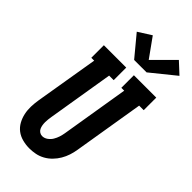

<svg xmlns="http://www.w3.org/2000/svg" viewBox="-302 -1057 1135 1135"><g transform="rotate(45 265.0 -489.5)"><path d="M205 8Q176 8 147.5 0.5Q119 -7 97.5 -23.5Q76 -40 62.5 -64.5Q49 -89 43 -117Q37 -145 38 -174.5Q39 -204 44 -234L110 -630H86V-735H273V-630H235L167 -217Q165 -204 163.5 -192Q162 -180 162 -167.5Q162 -155 164 -143Q166 -131 171 -120.5Q176 -110 186 -103.5Q196 -97 208 -97Q226 -97 242 -108.5Q258 -120 267.5 -136Q277 -152 282.5 -169Q288 -186 291 -204L361 -630H337V-735H524V-630H486L413 -187Q409 -162 401 -137.5Q393 -113 379.5 -90Q366 -67 347 -47.5Q328 -28 304.5 -15Q281 -2 255.5 3Q230 8 205 8ZM274 -800 167 -929 249 -981 335 -861 461 -987 530 -923 378 -800Z"/></g></svg>

Font: Iosevka Slab Extrabold Oblique
Style: Regular
Weight: 800
Italic angle: -9°
Monospace: yes
Designer: Belleve Invis
Foundry: Belleve Invis
Version: Version 11.1.1; ttfautohint (v1.8.3)